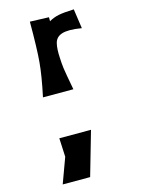

<svg xmlns="http://www.w3.org/2000/svg" viewBox="-174 -673 1069 1440"><g transform="rotate(-15 361.0 47.5)"><path d="M547 -576 569 -424Q516 -433 478 -433Q440 -433 416 -425Q392 -417 378 -402Q364 -387 358.5 -365Q353 -343 351.5 -315Q350 -287 352 -253Q354 -206 359 -168.5Q364 -131 389 2H153Q187 -157 196 -261.5Q205 -366 205 -572L352 -567V-536Q388 -557 428.5 -565Q469 -573 547 -576ZM438 330 340 671H127L199 475L192 330Z"/></g></svg>

Font: OpenDyslexic
Style: Bold
Weight: 800
Designer: Abbie Gonzalez
Version: Version 0.920;hotconv 1.0.109;makeotfexe 2.5.65596